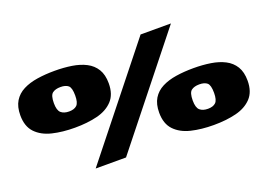

<svg xmlns="http://www.w3.org/2000/svg" viewBox="-106 -1016 1807 1302"><g transform="rotate(-20 797.5 -365.0)"><path d="M33 -503Q33 -565 57.5 -605Q82 -645 126 -667.5Q170 -690 228.5 -699Q287 -708 354 -708Q420 -708 477.5 -699Q535 -690 578.5 -667.5Q622 -645 646.5 -605Q671 -565 671 -503Q671 -423 628.5 -378Q586 -333 514.5 -315.5Q443 -298 354 -298Q264 -298 191.5 -315.5Q119 -333 76 -378Q33 -423 33 -503ZM275 -503Q275 -451 296 -433Q317 -415 354 -415Q391 -415 410 -433Q429 -451 429 -503Q429 -559 410 -575Q391 -591 354 -591Q317 -591 296 -575Q275 -559 275 -503ZM609 10H390L987 -740H1206ZM924 -198Q924 -260 948.5 -300Q973 -340 1017 -362.5Q1061 -385 1119.5 -394Q1178 -403 1245 -403Q1311 -403 1368.5 -394Q1426 -385 1469.5 -362.5Q1513 -340 1537.5 -300Q1562 -260 1562 -198Q1562 -118 1519.5 -73Q1477 -28 1405.5 -10.5Q1334 7 1245 7Q1155 7 1082.5 -10.5Q1010 -28 967 -73Q924 -118 924 -198ZM1166 -198Q1166 -146 1187 -128Q1208 -110 1245 -110Q1282 -110 1301 -128Q1320 -146 1320 -198Q1320 -254 1301 -270Q1282 -286 1245 -286Q1208 -286 1187 -270Q1166 -254 1166 -198Z"/></g></svg>

Font: Georama ExtraExtended Black
Style: Regular
Weight: 900
Width: 8
Designer: Jean-Baptiste Levee
Foundry: Production Type
Version: Version 1.000